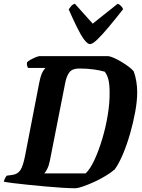

<svg xmlns="http://www.w3.org/2000/svg" viewBox="-35 -1003 757 1023"><path d="M367 0Q341 0 298.5 -2.5Q256 -5 208 -9.5Q160 -14 114 -18.5Q68 -23 33.5 -27.5Q-1 -32 -15 -35Q-12 -46 -7.5 -54.5Q-3 -63 1 -67L31 -71Q59 -75 73.5 -96.5Q88 -118 99 -175L174 -562Q183 -606 193.5 -622.5Q204 -639 207 -641H114Q112 -645 109.5 -653Q107 -661 109 -671Q115 -678 129 -685.5Q143 -693 156.5 -698.5Q170 -704 176 -704H541Q553 -703 573 -694Q593 -685 614.5 -672Q636 -659 653.5 -645.5Q671 -632 678 -622Q687 -596 691.5 -568Q696 -540 696 -511Q696 -465 685.5 -407.5Q675 -350 658 -290.5Q641 -231 619.5 -180.5Q598 -130 576 -100Q556 -83 527 -65.5Q498 -48 467.5 -34Q437 -20 410 -10.5Q383 -1 367 0ZM201 -79H421Q445 -101 468 -150.5Q491 -200 510 -263.5Q529 -327 539.5 -392.5Q550 -458 549 -512Q549 -551 543 -577Q537 -603 523 -621Q500 -628 464.5 -633Q429 -638 387 -638Q350 -638 334.5 -617.5Q319 -597 312 -559L231 -148Q226 -122 217 -104Q208 -86 201 -79ZM445 -768Q431 -768 413 -792.5Q395 -817 374.5 -859Q354 -901 331 -953Q337 -961 344 -970Q351 -979 364 -983L459 -877L592 -983Q603 -979 611 -970Q619 -961 621 -954Q580 -902 545 -860Q510 -818 484 -793Q458 -768 445 -768Z"/></svg>

Font: Texturina 72pt 72pt ExtraBold
Style: Italic
Weight: 800
Italic angle: -11°
Designer: Guillermo Torres Carreño
Foundry: Omnibus-Type
Version: Version 1.002; ttfautohint (v1.8.3)